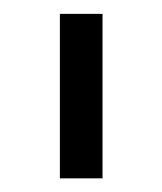

<svg xmlns="http://www.w3.org/2000/svg" viewBox="-20 -727 234 277"><path d="M127.9 -469.7H66.4V-707H127.9Z"/></svg>

Font: Pretendard Light
Style: Regular
Weight: 300
Designer: Base glyphs from Inter by Rasmus Andersson; Hangeul glyphs from Noto Sans CJK(Source Han Sans) by Jang Soo-young and Kan
Foundry: Kil Hyung-jin
Version: Version 1.309